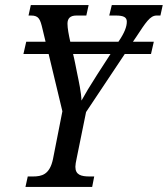

<svg xmlns="http://www.w3.org/2000/svg" viewBox="-20 -734 659 754"><path d="M80 0H342L350 -41H332C299 -41 276 -47 276 -79C276 -86 278 -99 281 -112L318 -294L470 -522H573L584 -570H502L515 -589C552 -645 569 -673 595 -673H610L619 -714H419L409 -673H435C466 -673 478 -666 478 -649C478 -629 469 -605 445 -570H256C250 -597 245 -623 245 -641C245 -662 256 -673 280 -673H319L328 -714H101L92 -673H102C133 -673 138 -658 147 -620L159 -570H83L72 -522H171L225 -297L188 -109C175 -48 144 -41 109 -41H89ZM283 -446 275 -486C273 -497 270 -509 267 -522H414L361 -440C332 -395 315 -366 300 -339C299 -371 290 -412 283 -446Z"/></svg>

Font: Noto Serif ExtraCondensed
Style: Italic
Weight: 400
Width: 2
Italic angle: -12°
Designer: Monotype Design Team
Foundry: Monotype Imaging Inc.
Version: Version 2.014